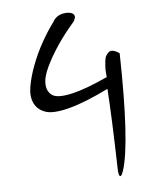

<svg xmlns="http://www.w3.org/2000/svg" viewBox="-44 -794 494 603"><g transform="rotate(-5 203.0 -493.0)"><path d="M295 -507Q222 -471 171 -457.5Q120 -444 95 -452.5Q70 -461 59.5 -482.5Q49 -504 54.5 -535.5Q60 -567 73.5 -602.5Q87 -638 105.5 -671Q124 -704 144 -731Q157 -755 188 -756Q213 -756 213 -740Q212 -734 207 -726Q178 -693 155 -659Q132 -625 116.5 -592.5Q101 -560 102.5 -537Q104 -514 120.5 -503Q137 -492 182 -502Q227 -512 296 -544Q296 -546 295.5 -549Q295 -552 294.5 -561Q294 -570 294.5 -577.5Q295 -585 296 -595Q297 -605 300.5 -611Q304 -617 309 -621.5Q314 -626 323 -624.5Q332 -623 343 -615Q349 -332 321 -246Q312 -220 307 -237Q305 -244 305 -259Q301 -418 295 -507Z"/></g></svg>

Font: YamSuf
Style: Regular
Weight: 400
Version: Version 1.1